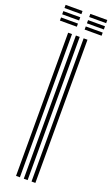

<svg xmlns="http://www.w3.org/2000/svg" viewBox="-194 -970 589 1008"><g transform="rotate(20 100.5 -466.5)"><path d="M133 0V-800H154.5V0ZM46.5 0V-800H68V0ZM89.8 0V-800H111.2V0ZM122.2 -915.2V-932.8H216.8V-915.2ZM-16 -845V-862.5H78.5V-845ZM-16 -880V-897.8H78.5V-880ZM-16 -915.2V-932.8H78.5V-915.2ZM122.2 -845V-862.5H216.8V-845ZM122.2 -880V-897.8H216.8V-880Z"/></g></svg>

Font: Big Shoulders Inline Display Thin
Style: Bold
Weight: 700
Version: Version 2.002